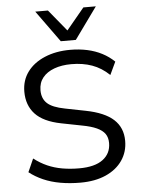

<svg xmlns="http://www.w3.org/2000/svg" viewBox="-62 -985 769 1042"><g transform="rotate(-5 323.0 -464.0)"><path d="M334 9Q276 9 225 0Q174 -9 132 -27.5Q90 -46 57 -72L89 -144Q124 -117 161.5 -100.5Q199 -84 242 -76.5Q285 -69 334 -69Q419 -69 463 -102Q507 -135 507 -192Q507 -222 493 -242Q479 -262 448.5 -276Q418 -290 369 -299L257 -321Q161 -340 117 -387.5Q73 -435 73 -509Q73 -571 107 -617Q141 -663 202 -688.5Q263 -714 340 -714Q390 -714 433.5 -704.5Q477 -695 513.5 -676Q550 -657 579 -629L546 -559Q503 -600 452.5 -618Q402 -636 340 -636Q287 -636 246.5 -621Q206 -606 183.5 -578Q161 -550 161 -509Q161 -464 189 -438Q217 -412 285 -399L396 -377Q498 -357 546.5 -312.5Q595 -268 595 -196Q595 -136 563 -89.5Q531 -43 472.5 -17Q414 9 334 9ZM294 -765 170 -937H239L335 -820L432 -937H500L376 -765Z"/></g></svg>

Font: Nunito Sans 9pt
Style: Regular
Weight: 400
Version: Version 3.101;gftools[0.9.27]